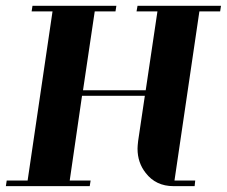

<svg xmlns="http://www.w3.org/2000/svg" viewBox="-20 -635 774 655"><path d="M0 0 2.9 -19H74.2L159.2 -596.2H87.9L90.8 -615.2H377L374 -596.2H303.2L263.2 -327.1H477.1L517.1 -596.2H445.8L449.2 -615.2H733.9L731 -596.2H660.2L575.2 -19H646L644 0H571.8Q511.7 0 477.1 -44.9Q449.2 -80.1 449.2 -127.9Q449.2 -136.2 451.2 -153.8L474.1 -308.1H259.8L217.8 -19H289.1L286.1 0Z"/></svg>

Font: Hjet
Style: Italic
Weight: 400
Designer: T. Christopher White
Version: Version 1.2